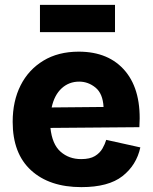

<svg xmlns="http://www.w3.org/2000/svg" viewBox="-20 -754 628 788"><path d="M314 14Q183 14 107.5 -55Q32 -124 32 -254Q32 -339 64.5 -403.5Q97 -468 158 -505Q219 -542 303 -542Q428 -542 495 -461Q562 -380 552 -232L187 -229Q194 -162 228.5 -131.5Q263 -101 313 -101Q349 -101 369.5 -113.5Q390 -126 400.5 -144.5Q411 -163 416 -180L556 -149Q540 -76 482.5 -31Q425 14 314 14ZM305 -419Q263 -419 233 -391.5Q203 -364 192 -313L405 -315Q402 -370 372 -394.5Q342 -419 305 -419ZM144 -622V-734H452V-622Z"/></svg>

Font: Bricolage Grotesque 12pt ExtraBold
Style: Regular
Weight: 800
Designer: Mathieu Triay
Foundry: Atelier Triay
Version: Version 1.001; ttfautohint (v1.8.4.7-5d5b);gftools[0.9.33.de